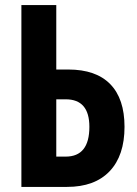

<svg xmlns="http://www.w3.org/2000/svg" viewBox="-20 -734 539 754"><path d="M64 0V-714H201V-461H248Q357 -461 413 -403.5Q469 -346 469 -236Q469 -123 410.5 -61.5Q352 0 243 0ZM201 -119H238Q331 -119 331 -236Q331 -344 238 -344H201Z"/></svg>

Font: Noto Sans ExtraCondensed
Style: Bold
Weight: 700
Width: 2
Designer: Monotype Design Team
Foundry: Monotype Imaging Inc.
Version: Version 2.013; ttfautohint (v1.8.4.7-5d5b)